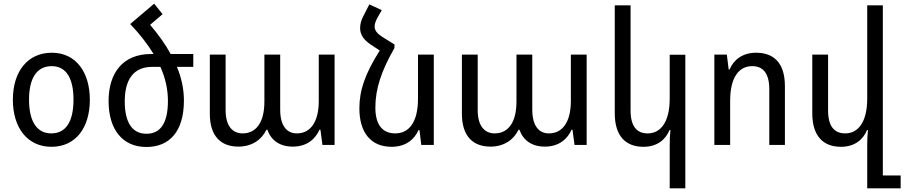

<svg xmlns="http://www.w3.org/2000/svg" viewBox="-20 -789 4922 1045"><path d="M260 10C393 10 469 -95 469 -246C469 -394 395 -502 262 -502C133 -502 50 -403 50 -246C50 -94 129 10 260 10ZM259 -63C178 -63 138 -132 138 -247C138 -364 181 -429 261 -429C346 -429 380 -354 380 -247C380 -132 342 -63 259 -63Z M981 -242C981 -304 968 -365 943 -425H1032V-495H909C880 -548 842 -601 797 -654L865 -712L819 -769L692 -661L689 -658C741 -603 783 -549 816 -495H802C646 -495 571 -389 571 -239C571 -85 646 11 777 11C901 11 981 -72 981 -242ZM808 -425H853C880 -365 894 -303 894 -240C894 -112 849 -61 777 -61C696 -61 659 -128 659 -237C659 -351 703 -425 808 -425Z M1278 9C1351 9 1405 -29 1430 -83H1435C1455 -26 1502 9 1573 9C1654 9 1697 -35 1719 -83H1724L1735 0H1801V-492H1715V-239C1715 -126 1670 -63 1596 -63C1543 -63 1505 -101 1505 -193V-492H1419V-236C1419 -121 1373 -63 1300 -63C1246 -63 1208 -103 1208 -189V-492H1122V-170C1122 -49 1181 9 1278 9Z M2127 -547 2058 -590C2032 -607 2019 -624 2019 -645C2019 -659 2025 -675 2034 -692L2058 -734L1990 -765L1958 -702C1946 -680 1940 -658 1940 -636C1940 -602 1958 -573 1997 -547L2047 -514C1967 -388 1936 -298 1936 -199C1936 -67 1999 10 2111 10C2187 10 2234 -28 2258 -81H2263L2273 0H2341V-492H2255V-252C2255 -125 2207 -63 2131 -63C2062 -63 2023 -110 2023 -203C2023 -308 2056 -403 2127 -528Z M2650 9C2723 9 2777 -29 2802 -83H2807C2827 -26 2874 9 2945 9C3026 9 3069 -35 3091 -83H3096L3107 0H3173V-492H3087V-239C3087 -126 3042 -63 2968 -63C2915 -63 2877 -101 2877 -193V-492H2791V-236C2791 -121 2745 -63 2672 -63C2618 -63 2580 -103 2580 -189V-492H2494V-170C2494 -49 2553 9 2650 9Z M3710 236V-491H3625V-252C3625 -128 3578 -63 3505 -63C3447 -63 3412 -100 3412 -188V-760H3326V-172C3326 -48 3386 10 3482 10C3556 10 3602 -28 3624 -81H3629C3626 -53 3625 -27 3625 2V236Z M3868 0H3954V-241C3954 -365 4000 -429 4074 -429C4132 -429 4167 -391 4167 -304V0H4252V-320C4252 -445 4193 -502 4095 -502C4022 -502 3973 -464 3951 -411H3946L3936 -492H3868Z M4785 166V-760H4700V-252C4700 -128 4653 -63 4580 -63C4522 -63 4487 -100 4487 -188V-492H4401V-172C4401 -48 4461 10 4557 10C4631 10 4677 -28 4699 -81H4704C4701 -53 4700 -27 4700 2V236H4882V166Z"/></svg>

Font: Noto Sans Armenian SemiCondensed
Style: Regular
Weight: 400
Width: 4
Designer: Monotype Design Team
Foundry: Monotype Imaging Inc.
Version: Version 2.008